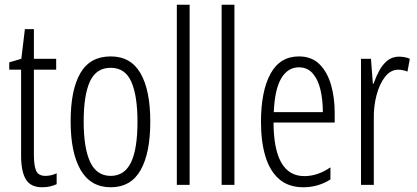

<svg xmlns="http://www.w3.org/2000/svg" viewBox="-20 -780 1758 810"><path d="M172 -38Q184 -38 196.5 -41Q209 -44 219 -49V-3Q206 3 191 6.5Q176 10 158 10Q109 10 89 -23.5Q69 -57 69 -123V-486H19V-517L70 -532L85 -657H123V-532H217V-486H123V-126Q123 -81 132.5 -59.5Q142 -38 172 -38Z M614 -267Q614 -134 573 -62Q532 10 447 10Q363 10 320.5 -62.5Q278 -135 278 -268Q278 -401 319 -471.5Q360 -542 447 -542Q532 -542 573 -470.5Q614 -399 614 -267ZM333 -268Q333 -155 360.5 -96.5Q388 -38 447 -38Q505 -38 532.5 -94.5Q560 -151 560 -267Q560 -376 534 -435Q508 -494 447 -494Q386 -494 359.5 -436.5Q333 -379 333 -268Z M780 0H726V-760H780Z M969 0H915V-760H969Z M1241 -542Q1295 -542 1328 -509Q1361 -476 1376.5 -422Q1392 -368 1392 -305V-263H1134Q1135 -37 1264 -37Q1320 -37 1374 -74V-23Q1349 -7 1320.5 1.5Q1292 10 1260 10Q1197 10 1157.5 -24.5Q1118 -59 1099.5 -121Q1081 -183 1081 -265Q1081 -395 1121 -468.5Q1161 -542 1241 -542ZM1241 -496Q1194 -496 1166.5 -449.5Q1139 -403 1135 -307H1342Q1342 -358 1332 -401Q1322 -444 1299.5 -470Q1277 -496 1241 -496Z M1664 -541Q1674 -541 1686 -539Q1698 -537 1709 -532L1699 -478Q1692 -481 1681.5 -483.5Q1671 -486 1661 -486Q1628 -486 1604.5 -456Q1581 -426 1568.5 -378.5Q1556 -331 1557 -279V0H1503V-532H1545L1553 -427H1556Q1566 -456 1580 -482Q1594 -508 1614.5 -524.5Q1635 -541 1664 -541Z"/></svg>

Font: Noto Sans Ethiopic ExtraCondensed Light
Style: Regular
Weight: 300
Width: 2
Designer: Monotype Design Team
Foundry: Monotype Imaging Inc.
Version: Version 2.102; ttfautohint (v1.8.4.7-5d5b)